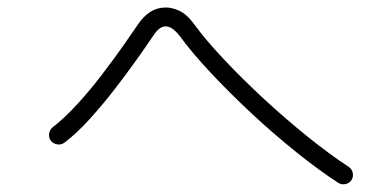

<svg xmlns="http://www.w3.org/2000/svg" viewBox="-20 -609 1040 510"><path d="M879 -123Q828 -156 767.5 -204.5Q707 -253 648 -308Q589 -363 539 -416.5Q489 -470 457 -514Q437 -539 420 -539Q403 -539 387 -514Q371 -490 344 -452Q317 -414 284.5 -372Q252 -330 217.5 -292Q183 -254 151 -230Q143 -224 132.5 -225.5Q122 -227 115 -235Q109 -244 110.5 -254Q112 -264 120 -271Q150 -294 184.5 -331.5Q219 -369 251 -411Q283 -453 308 -488.5Q333 -524 345 -542Q376 -589 419 -589Q434 -590 455 -581Q476 -572 497 -543Q527 -502 576 -450Q625 -398 683 -344.5Q741 -291 799 -244.5Q857 -198 906 -166Q915 -160 917 -150Q919 -140 914 -131Q908 -122 897.5 -120Q887 -118 879 -123Z"/></svg>

Font: Zen Kurenaido
Style: Regular
Weight: 400
Designer: Yoshimichi Ohira
Foundry: Positype
Version: Version 1.001